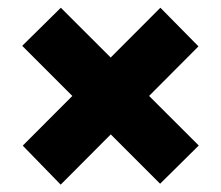

<svg xmlns="http://www.w3.org/2000/svg" viewBox="-20 -531 580 504"><path d="M400.3 -48.7 38.3 -410.7 139.7 -510.7 501.7 -149ZM139.3 -46.3 39.7 -148.7 401 -510.7 501 -409.3Z"/></svg>

Font: Lexend Medium
Style: Regular
Weight: 500
Designer: Bonnie Shaver-Troup, Thomas Jockin
Foundry: Lexend
Version: Version 1.005